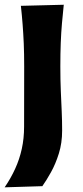

<svg xmlns="http://www.w3.org/2000/svg" viewBox="-25 -576 351 813"><path d="M-5.3 217.2 154.3 212.3Q171.5 188 190.9 153.2Q210.3 118.4 224.2 74Q238.1 29.5 238.1 -23.2Q238.1 -64.3 236.3 -104.5Q234.5 -144.7 232.5 -190.7Q230.5 -236.7 230.5 -294.5Q230.5 -349.5 232.2 -393.5Q233.9 -437.4 237.3 -476.6Q240.7 -515.7 245 -555.9L63.4 -551.3Q67.8 -511.8 70.7 -473.3Q73.7 -434.8 75.6 -391.6Q77.4 -348.5 77.4 -294.5L77 -40.2Q77 10.6 67.2 54.7Q57.4 98.9 39.1 138.8Q20.9 178.8 -5.3 217.2Z"/></svg>

Font: Pinar-VF
Style: Regular
Weight: 300
Designer: Amin Abedi
Version: Version 3.0